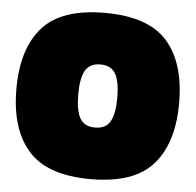

<svg xmlns="http://www.w3.org/2000/svg" viewBox="-49 -704 779 764"><g transform="rotate(5 340.0 -322.0)"><path d="M340 10Q167 10 91 -76Q15 -162 15 -322Q15 -483 91 -568.5Q167 -654 340 -654Q513 -654 589 -568.5Q665 -483 665 -322Q665 -162 589 -76Q513 10 340 10ZM340 -196Q383 -196 400.5 -227Q418 -258 418 -322Q418 -386 400.5 -417Q383 -448 340 -448Q297 -448 279.5 -417Q262 -386 262 -322Q262 -258 279.5 -227Q297 -196 340 -196Z"/></g></svg>

Font: Boz Display
Style: Regular
Weight: 900
Version: Version 2.000; ttfautohint (v1.8.3)